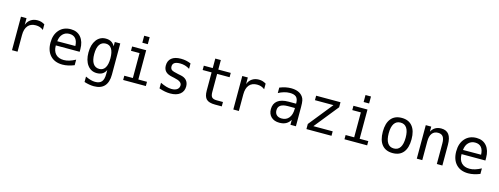

<svg xmlns="http://www.w3.org/2000/svg" viewBox="-19 -1483 6537 2514"><g transform="rotate(15 3250.0 -226.0)"><path d="M410.2 -360.4Q386.7 -378.9 361.8 -387.2Q336.9 -395.5 306.6 -395.5Q237.3 -395.5 200.7 -351.6Q164.1 -307.6 164.1 -225.6V0H88.9V-454.1H164.1V-364.3Q182.6 -413.1 221.2 -439Q259.8 -464.8 312.5 -464.8Q340.8 -464.8 364.3 -457.5Q387.7 -450.2 410.2 -436.5Z M950.2 -245.1V-209H627V-207Q627 -131.8 666 -91.3Q705.1 -50.8 775.4 -50.8Q811.5 -50.8 850.1 -62.5Q888.7 -74.2 932.6 -97.7V-22.5Q890.6 -5.9 851.1 2.9Q811.5 11.7 774.4 11.7Q668.9 11.7 609.4 -51.8Q549.8 -115.2 549.8 -226.6Q549.8 -335 607.9 -399.9Q666 -464.8 763.7 -464.8Q850.6 -464.8 900.4 -405.8Q950.2 -346.7 950.2 -245.1ZM876 -267.6Q874 -333 844.7 -367.2Q815.4 -401.4 759.8 -401.4Q707 -401.4 671.9 -365.7Q636.7 -330.1 630.9 -266.6Z M1361.3 -230.5Q1361.3 -314.5 1334 -357.9Q1306.6 -401.4 1254.9 -401.4Q1199.2 -401.4 1170.4 -357.9Q1141.6 -314.5 1141.6 -230.5Q1141.6 -146.5 1170.9 -102.5Q1200.2 -58.6 1254.9 -58.6Q1306.6 -58.6 1334 -102.5Q1361.3 -146.5 1361.3 -230.5ZM1435.5 -29.3Q1435.5 73.2 1387.7 126Q1339.8 178.7 1245.1 178.7Q1214.8 178.7 1181.2 172.9Q1147.5 167 1114.3 156.2V83Q1154.3 101.6 1186.5 110.4Q1218.8 119.1 1245.1 119.1Q1306.6 119.1 1334 86.4Q1361.3 53.7 1361.3 -17.6V-72.3Q1343.8 -34.2 1313 -15.6Q1282.2 2.9 1237.3 2.9Q1158.2 2.9 1110.8 -60.5Q1063.5 -124 1063.5 -230.5Q1063.5 -336.9 1110.8 -400.9Q1158.2 -464.8 1237.3 -464.8Q1281.2 -464.8 1311.5 -447.3Q1341.8 -429.7 1361.3 -393.6V-452.1H1435.5Z M1711.9 -630.9H1786.1V-536.1H1711.9ZM1595.7 -454.1H1786.1V-57.6H1903.3V0H1595.7V-57.6H1711.9V-395.5H1595.7Z M2391.6 -437.5V-364.3Q2360.4 -383.8 2328.1 -393.1Q2295.9 -402.3 2261.7 -402.3Q2210.9 -402.3 2186 -385.7Q2161.1 -369.1 2161.1 -335.9Q2161.1 -305.7 2179.7 -290.5Q2198.2 -275.4 2272.5 -260.7L2302.7 -254.9Q2358.4 -245.1 2386.7 -213.4Q2415 -181.6 2415 -130.9Q2415 -64.5 2367.7 -26.4Q2320.3 11.7 2234.4 11.7Q2200.2 11.7 2163.6 4.9Q2127 -2 2084 -16.6V-92.8Q2126 -72.3 2164.1 -61Q2202.1 -49.8 2236.3 -49.8Q2286.1 -49.8 2313 -70.3Q2339.8 -90.8 2339.8 -126Q2339.8 -178.7 2240.2 -198.2L2237.3 -199.2L2210 -205.1Q2144.5 -216.8 2115.2 -247.1Q2085.9 -277.3 2085.9 -328.1Q2085.9 -393.6 2129.9 -429.2Q2173.8 -464.8 2255.9 -464.8Q2292 -464.8 2325.7 -458Q2359.4 -451.2 2391.6 -437.5Z M2763.7 -583V-454.1H2932.6V-395.5H2763.7V-149.4Q2763.7 -98.6 2782.7 -79.1Q2801.8 -59.6 2848.6 -59.6H2932.6V0H2840.8Q2757.8 0 2723.1 -33.7Q2688.5 -67.4 2688.5 -149.4V-395.5H2567.4V-454.1H2688.5V-583Z M3410.2 -360.4Q3386.7 -378.9 3361.8 -387.2Q3336.9 -395.5 3306.6 -395.5Q3237.3 -395.5 3200.7 -351.6Q3164.1 -307.6 3164.1 -225.6V0H3088.9V-454.1H3164.1V-364.3Q3182.6 -413.1 3221.2 -439Q3259.8 -464.8 3312.5 -464.8Q3340.8 -464.8 3364.3 -457.5Q3387.7 -450.2 3410.2 -436.5Z M3768.6 -227.5Q3703.1 -227.5 3669.9 -205.1Q3636.7 -182.6 3636.7 -136.7Q3636.7 -95.7 3661.6 -72.8Q3686.5 -49.8 3730.5 -49.8Q3792 -49.8 3827.1 -92.8Q3862.3 -135.7 3863.3 -211.9V-227.5ZM3937.5 -258.8V0H3863.3V-67.4Q3838.9 -26.4 3802.7 -7.3Q3766.6 11.7 3714.8 11.7Q3644.5 11.7 3603.5 -27.3Q3562.5 -66.4 3562.5 -131.8Q3562.5 -207 3613.3 -246.6Q3664.1 -286.1 3762.7 -286.1H3863.3V-297.9Q3862.3 -352.5 3835 -377Q3807.6 -401.4 3749 -401.4Q3710.9 -401.4 3671.9 -390.1Q3632.8 -378.9 3595.7 -358.4V-432.6Q3636.7 -449.2 3674.8 -457Q3712.9 -464.8 3749 -464.8Q3804.7 -464.8 3844.7 -448.2Q3884.8 -431.6 3909.2 -398.4Q3924.8 -377.9 3931.2 -348.1Q3937.5 -318.4 3937.5 -258.8Z M4089.8 -455.1H4419.9V-386.7L4158.2 -60.5H4419.9V0H4080.1V-69.3L4340.8 -394.5H4089.8Z M4711.9 -630.9H4786.1V-536.1H4711.9ZM4595.7 -454.1H4786.1V-57.6H4903.3V0H4595.7V-57.6H4711.9V-395.5H4595.7Z M5250 -401.4Q5193.4 -401.4 5164.1 -356.9Q5134.8 -312.5 5134.8 -226.6Q5134.8 -140.6 5164.1 -95.7Q5193.4 -50.8 5250 -50.8Q5306.6 -50.8 5335.4 -95.7Q5364.3 -140.6 5364.3 -226.6Q5364.3 -312.5 5335.4 -356.9Q5306.6 -401.4 5250 -401.4ZM5250 -464.8Q5343.8 -464.8 5394 -403.3Q5444.3 -341.8 5444.3 -226.6Q5444.3 -110.4 5394.5 -49.3Q5344.7 11.7 5250 11.7Q5155.3 11.7 5105 -49.3Q5054.7 -110.4 5054.7 -226.6Q5054.7 -341.8 5105 -403.3Q5155.3 -464.8 5250 -464.8Z M5922.9 -281.2V0H5847.7V-281.2Q5847.7 -341.8 5826.2 -370.6Q5804.7 -399.4 5758.8 -399.4Q5707 -399.4 5678.7 -362.8Q5650.4 -326.2 5650.4 -255.9V0H5576.2V-454.1H5650.4V-385.7Q5670.9 -424.8 5704.6 -444.8Q5738.3 -464.8 5785.2 -464.8Q5854.5 -464.8 5888.7 -419.4Q5922.9 -374 5922.9 -281.2Z M6450.2 -245.1V-209H6127V-207Q6127 -131.8 6166 -91.3Q6205.1 -50.8 6275.4 -50.8Q6311.5 -50.8 6350.1 -62.5Q6388.7 -74.2 6432.6 -97.7V-22.5Q6390.6 -5.9 6351.1 2.9Q6311.5 11.7 6274.4 11.7Q6168.9 11.7 6109.4 -51.8Q6049.8 -115.2 6049.8 -226.6Q6049.8 -335 6107.9 -399.9Q6166 -464.8 6263.7 -464.8Q6350.6 -464.8 6400.4 -405.8Q6450.2 -346.7 6450.2 -245.1ZM6376 -267.6Q6374 -333 6344.7 -367.2Q6315.4 -401.4 6259.8 -401.4Q6207 -401.4 6171.9 -365.7Q6136.7 -330.1 6130.9 -266.6Z"/></g></svg>

Font: BabelStone Irk Bitig Colour
Style: Regular
Weight: 400
Designer: Andrew West
Foundry: BabelStone
Version: Version 1.03 June 7, 2023